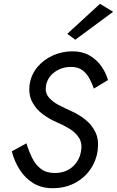

<svg xmlns="http://www.w3.org/2000/svg" viewBox="-20 -980 615 1010"><path d="M119 -226 42 -184Q56 -130 84.5 -86Q113 -42 156 -16Q199 10 256 10Q321 10 371.5 -16Q422 -42 454 -87Q486 -132 494 -190Q501 -246 481.5 -285.5Q462 -325 427.5 -352Q393 -379 354 -396Q320 -411 287 -428.5Q254 -446 235 -470Q216 -494 222 -529Q230 -574 267.5 -601Q305 -628 354 -628Q390 -628 413 -611Q436 -594 450 -568Q464 -542 474 -514L548 -559Q537 -598 512.5 -632.5Q488 -667 450.5 -688.5Q413 -710 361 -710Q306 -710 257.5 -688Q209 -666 176.5 -627Q144 -588 136 -536Q129 -483 149 -444.5Q169 -406 204 -380Q239 -354 276 -338Q312 -323 344.5 -303.5Q377 -284 395.5 -255Q414 -226 406 -183Q397 -133 360.5 -101.5Q324 -70 268 -70Q224 -70 195.5 -91.5Q167 -113 149.5 -148.5Q132 -184 119 -226ZM575 -918 506 -960 334 -802 376 -771Z"/></svg>

Font: Jost* 400 Book Italic
Style: Italic
Weight: 400
Italic angle: -10°
Version: Version 3.200; ttfautohint (v0.97) -l 8 -r 50 -G 200 -x 14 -